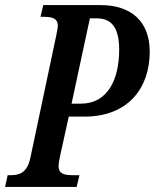

<svg xmlns="http://www.w3.org/2000/svg" viewBox="-38 -734 608 754"><path d="M-18 0H263L274 -46H249C215 -46 192 -51 192 -82C192 -89 194 -104 197 -117L232 -276H293C466 -276 550 -389 550 -531C550 -651 476 -714 357 -714H132L121 -668H132C166 -668 189 -663 189 -632C189 -625 187 -615 184 -600L81 -113C68 -54 37 -46 3 -46H-8ZM243 -327 315 -662H341C396 -662 430 -631 430 -539C430 -424 386 -327 280 -327Z"/></svg>

Font: Noto Serif Condensed Semi
Style: Italic
Weight: 600
Width: 3
Italic angle: -12°
Designer: Monotype Design Team
Foundry: Monotype Imaging Inc.
Version: Version 1.901